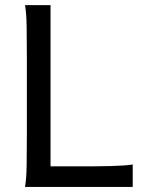

<svg xmlns="http://www.w3.org/2000/svg" viewBox="-20 -733 567 753"><path d="M287.6 -80.6Q323.7 -80.6 356 -80.8Q388.2 -81.1 415.5 -81.8Q442.9 -82.5 464.4 -84Q485.8 -85.4 500.5 -87.9V0H78.1Q83.5 -29.3 84.5 -84.7Q85.4 -140.1 85.4 -212.4V-500.5Q85.4 -572.8 84.5 -628.2Q83.5 -683.6 78.1 -712.9H178.2V-80.6Z"/></svg>

Font: Andika DR AuSIL
Style: Regular
Weight: 400
Designer: Annie Olsen & Victor Gaultney
Foundry: SIL International
Version: Version 0.003